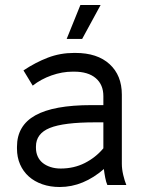

<svg xmlns="http://www.w3.org/2000/svg" viewBox="-20 -741 589 769"><path d="M219 8Q267 8 311.5 -10.5Q356 -29 396 -64Q398 -47 401.5 -29Q405 -11 410 0H486Q479 -17 473.5 -40.5Q468 -64 468 -85V-362Q468 -439 419 -484Q370 -529 282 -529H276Q221 -529 171.5 -510Q122 -491 74 -459L111 -398Q144 -424 186.5 -439Q229 -454 271 -454H277Q333 -454 363.5 -428Q394 -402 394 -356V-320H346Q195 -320 121.5 -279Q48 -238 48 -153V-146Q48 -111 60.5 -82.5Q73 -54 95.5 -34Q118 -14 149.5 -3Q181 8 219 8ZM223 -66Q201 -66 182.5 -72Q164 -78 151 -88.5Q138 -99 131 -114.5Q124 -130 124 -149V-154Q124 -206 179.5 -228.5Q235 -251 361 -251H394V-147Q363 -110 319.5 -88Q276 -66 223 -66ZM309 -585 383 -721H302L247 -585Z"/></svg>

Font: Fixel Variable
Style: Regular
Weight: 100
Width: 3
Designer: AlfaBravo + MacPaw
Foundry: Kyrylo Tkachov, Marchela Mozhyna, Serhii Makarenko, Maria Weinstein, Zakhar Kryvoshyya
Version: Version 1.211